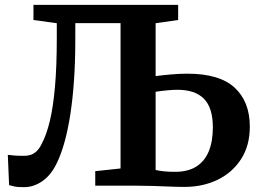

<svg xmlns="http://www.w3.org/2000/svg" viewBox="-20 -763 1067 789"><path d="M79.7 6.1Q52.3 6.1 41.4 3.8Q30.4 1.5 17.4 -2.2L12.1 -126.7Q27.9 -124.8 40.5 -123.8Q53.2 -122.7 80 -122.7Q92.7 -122.7 105.1 -126.3Q117.5 -130 129.6 -140.8Q141.7 -151.7 152.2 -173.5Q170.9 -208.6 184.7 -265.3Q198.4 -321.9 205.9 -406.3Q213.4 -490.6 213.4 -608V-667.6L117.5 -680.8V-743H712.1V-680.8L619.5 -667.6V-450.2Q645.4 -453.7 681.2 -457Q717 -460.2 750.1 -460.2Q882.5 -460.2 944.6 -402.5Q1006.6 -344.8 1006.6 -242.5Q1006.6 -164.7 970.7 -109.2Q934.9 -53.6 874.1 -24.2Q813.3 5.1 738.3 5.1Q710.8 5.1 677.8 3.7Q644.8 2.4 609 1.2Q573.3 0 537.4 0H371.4V-59.6L475.4 -70.7V-667.9H289.5L289.4 -588.7Q289.2 -506.7 284.1 -433.1Q279.1 -359.5 269.5 -296.2Q259.9 -232.9 245.8 -181.4Q231.6 -129.9 213.2 -92.2Q189.5 -42.9 153.8 -18.4Q118 6.1 79.7 6.1ZM699.6 -56.9Q752.9 -56.9 787.2 -78.9Q821.5 -100.9 838.1 -141.7Q854.7 -182.5 854.7 -239.4Q854.7 -319.9 818.3 -357Q781.9 -394.1 708.6 -394.1Q689.4 -394.1 663.6 -391.4Q637.8 -388.8 619.5 -385.9V-64.5Q633.5 -61.1 653.7 -59Q673.8 -56.9 699.6 -56.9Z"/></svg>

Font: Merriweather 7pt Light
Style: Regular
Weight: 300
Designer: Eben Sorkin
Foundry: Eben Sorkin
Version: Version 2.200;gftools[0.9.31]